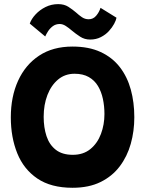

<svg xmlns="http://www.w3.org/2000/svg" viewBox="-20 -886 717 932"><path d="M332 25.5Q227.5 25.5 161.2 -19.5Q95 -64.5 63.8 -142Q32.5 -219.5 32.5 -316.5Q32.5 -416.5 67.8 -494Q103 -571.5 169.8 -615.8Q236.5 -660 332 -660Q411.5 -660 468.5 -633.5Q525.5 -607 561.8 -560Q598 -513 615 -451Q632 -389 632 -317Q632 -249.5 614.8 -188Q597.5 -126.5 561.2 -78.5Q525 -30.5 468.2 -2.5Q411.5 25.5 332 25.5ZM333.5 -134.5Q384.5 -134.5 418.8 -162.5Q453 -190.5 470 -235.8Q487 -281 487 -332.5Q487 -370.5 479.5 -405.8Q472 -441 455.5 -468.5Q439 -496 411 -512Q383 -528 342 -528Q295.5 -528 262 -500Q228.5 -472 210.2 -424.8Q192 -377.5 192 -319Q192 -267 205.8 -225.2Q219.5 -183.5 250.8 -159Q282 -134.5 333.5 -134.5ZM124.5 -771.5Q132.5 -794.5 152.8 -816.2Q173 -838 201.2 -852Q229.5 -866 262.5 -866Q291.5 -866 311.8 -853Q332 -840 349 -825.5Q363 -812.5 377.8 -802.5Q392.5 -792.5 410.5 -792.5Q432.5 -792.5 447 -809.8Q461.5 -827 468 -848L545.5 -800Q543.5 -788 534 -770.2Q524.5 -752.5 508.5 -735Q492.5 -717.5 469.5 -705.8Q446.5 -694 417.5 -694Q390.5 -694 369 -708Q347.5 -722 329 -737.5Q314 -750.5 299.2 -760Q284.5 -769.5 270 -769.5Q250.5 -769.5 236.2 -758.8Q222 -748 213 -733.8Q204 -719.5 199.5 -709Z"/></svg>

Font: Grandstander Thin
Style: Bold
Weight: 700
Version: Version 1.200